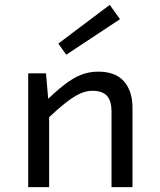

<svg xmlns="http://www.w3.org/2000/svg" viewBox="-20 -765 654 785"><path d="M168.1 -465.3 179.3 -335.1 180.9 -334.4V0H95.3V-465.3ZM167.6 -273.6 153.9 -338.8Q205 -389.1 242.5 -418.2Q280.1 -447.4 312.9 -459.7Q345.8 -472.1 381.2 -472.1Q452.2 -472.1 486.9 -432.3Q521.7 -392.5 521.7 -324.2V0H436V-309Q436 -351.5 417.6 -372.7Q399.2 -393.8 357.3 -393.8Q333.7 -393.8 308.7 -382.9Q283.7 -372 250.1 -346Q216.5 -319.9 167.6 -273.6ZM218.4 -586.8 428.6 -745.1 470.7 -686.6 250.8 -541.3Z"/></svg>

Font: Intel One Mono Light
Style: Regular
Weight: 300
Monospace: yes
Designer: Fred Shallcrass
Foundry: Frere-Jones Type LLC
Version: Version 1.004